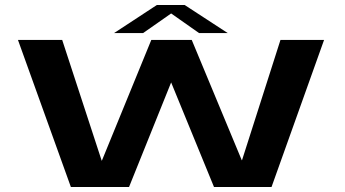

<svg xmlns="http://www.w3.org/2000/svg" viewBox="-20 -744 1374 764"><path d="M262 0H493.5L661 -416L831.5 0H1060.5L1269.5 -585H1096L943 -106.5H942L743 -585H582L385.5 -105H384.5L227.5 -585H51.5ZM434 -612.5H549.5L661 -690.5L772 -612.5H886L715 -724H604Z"/></svg>

Font: Anybody ExtraExpanded SemiBold
Style: Regular
Weight: 600
Width: 8
Version: Version 1.113;gftools[0.9.25]